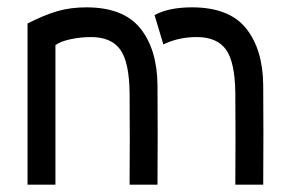

<svg xmlns="http://www.w3.org/2000/svg" viewBox="-20 -503 790 523"><path d="M55 0V-439Q100 -462 136 -472.5Q172 -483 215 -483Q316 -483 362 -426Q408 -369 409 -271Q410 -136 409 0H333Q334 -125 333 -250Q332 -334 307.5 -368Q283 -402 228 -402Q199 -402 171.5 -396Q144 -390 131 -380V0ZM503 -483Q604 -483 650 -426Q696 -369 697 -271Q698 -136 697 0H621Q622 -125 621 -250Q620 -334 595.5 -368Q571 -402 516 -402Q471 -402 434 -386Q430 -384 425 -382L401 -462Q440 -483 503 -483Z"/></svg>

Font: Kreadon
Style: Regular
Weight: 400
Designer: kohakuno
Foundry: StudioGnu
Version: Version 1.000;Glyphs 3.1.2 (3151)